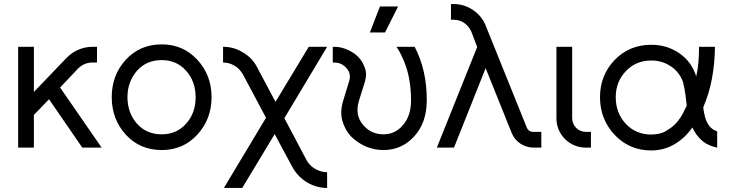

<svg xmlns="http://www.w3.org/2000/svg" viewBox="-20 -732 3621 952"><path d="M70 -500V0H148V-162L223 -240L388 0H484L278 -298L367 -392Q397 -422 439 -422H461V-500H439Q401 -500 365 -484Q350 -477 336.5 -467.5Q323 -458 310 -445L148 -276V-500Z M782 -512Q674 -512 604 -436Q534 -360 534 -250Q534 -141 604 -64Q674 12 782 12Q888 12 958 -64Q1029 -141 1029 -250Q1029 -360 958 -436Q888 -512 782 -512ZM782 -434Q856 -434 903 -381Q950 -328 950 -250Q950 -211 938.5 -178.5Q927 -146 903 -119Q856 -66 782 -66Q706 -66 659 -119Q612 -173 612 -250Q612 -289 624 -321.5Q636 -354 659 -381Q706 -434 782 -434Z M1086 -500V-422Q1102 -422 1116 -418Q1130 -414 1143 -406Q1156 -399 1166 -388Q1176 -377 1184 -364L1299 -148L1090 200H1181L1342 -67L1430 97Q1443 120 1461 139Q1479 158 1502 172Q1550 200 1602 200V122Q1586 122 1571 117.5Q1556 113 1542 105Q1528 97 1517 85.5Q1506 74 1499 60L1390 -146L1602 -500H1511L1346 -227L1253 -402Q1229 -447 1183 -473Q1139 -500 1086 -500Z M1630 -500V-422H1638Q1674 -422 1698 -394Q1723 -367 1711 -329L1682 -234Q1665 -180 1677 -135Q1683 -113 1693.5 -93.5Q1704 -74 1719 -57Q1735 -41 1753 -28.5Q1771 -16 1793 -6Q1814 3 1836.5 7.5Q1859 12 1881 12Q1972 12 2034 -56Q2096 -124 2096 -234Q2097 -383 2036 -500H1946Q1958 -482 1967.5 -463Q1977 -444 1985 -424Q2001 -385 2009.5 -337Q2018 -289 2018 -233Q2018 -158 1978 -112Q1940 -66 1881 -66Q1820 -66 1781 -112Q1738 -161 1760 -233L1790 -329Q1795 -347 1795 -364Q1795 -381 1788 -398Q1778 -427 1757.5 -448.5Q1737 -470 1706 -484Q1689 -492 1672.5 -496Q1656 -500 1638 -500ZM1814 -571H1889L1954 -700H1864Z M2216 -712V-634H2230Q2259 -634 2282 -618Q2305 -602 2317 -575L2346 -499L2146 0H2231L2388 -394L2517 -73Q2531 -39 2560 -20Q2591 0 2626 0H2664V-78H2626Q2600 -78 2591 -102L2389 -603Q2371 -651 2326 -682Q2281 -712 2230 -712Z M2739 -500V-147Q2739 -86 2781 -43Q2825 0 2886 0H2910V-78H2886Q2857 -78 2837 -98Q2817 -118 2817 -147V-500Z M3209 -510Q3101 -510 3028 -435Q2955 -359 2955 -250Q2955 -195 2973.5 -148Q2992 -101 3028 -63Q3101 14 3209 14Q3271 14 3323 -16Q3350 -32 3372 -52.5Q3394 -73 3413 -100Q3419 -87 3426.5 -75Q3434 -63 3443 -53Q3460 -32 3483.5 -19Q3507 -6 3536 0V-81Q3523 -85 3513 -92Q3503 -99 3495 -110Q3487 -121 3481 -136.5Q3475 -152 3471 -173Q3470 -177 3469 -184Q3468 -191 3467 -200Q3496 -267 3510 -342Q3524 -417 3525 -500H3446Q3446 -460 3443 -423Q3440 -386 3432 -353Q3430 -361 3427 -368Q3424 -375 3421 -382Q3394 -441 3336 -476Q3279 -510 3209 -510ZM3209 -432Q3260 -432 3300 -407Q3341 -383 3362 -337Q3368 -324 3374 -292Q3380 -260 3385 -208Q3375 -187 3367 -171.5Q3359 -156 3353 -148Q3328 -109 3289 -87Q3272 -75 3251.5 -70Q3231 -65 3209 -65Q3133 -65 3083 -118Q3033 -172 3033 -250Q3033 -326 3083 -379Q3133 -432 3209 -432Z"/></svg>

Font: Unageo
Style: Regular
Weight: 400
Designer: Richard Sepsi
Foundry: Richard Sepsi
Version: Version 2.000